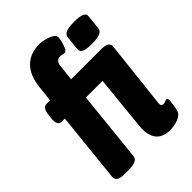

<svg xmlns="http://www.w3.org/2000/svg" viewBox="-225 -856 961 961"><g transform="rotate(-45 255.5 -376.0)"><path d="M83 2Q47 2 36 -8Q25 -18 26 -31L65 -406H43Q12 -406 18 -456L20 -474Q23 -501 31 -512Q39 -523 55 -523H77L87 -610Q95 -682 133.5 -721Q172 -760 239 -760Q259 -760 280 -754Q301 -748 315.5 -738.5Q330 -729 330 -717Q330 -706 325.5 -687.5Q321 -669 313.5 -654Q306 -639 297 -639Q290 -639 284.5 -641Q279 -643 267 -643Q240 -643 236 -609L226 -523H434Q470 -523 481.5 -513.5Q493 -504 491 -490L451 -130Q448 -108 467 -108Q475 -108 481.5 -111.5Q488 -115 492 -115Q498 -115 500 -108.5Q502 -102 499 -84Q497 -70 495 -56.5Q493 -43 489 -32Q483 -14 455.5 -3Q428 8 395 8Q367 8 344 -4Q321 -16 309.5 -44Q298 -72 303 -120L332 -406H214L175 -30Q172 2 111 2ZM426 -574Q387 -574 370.5 -582Q354 -590 355 -606L363 -684Q365 -700 383 -708Q401 -716 441 -716Q479 -716 496 -708Q513 -700 511 -684L503 -606Q500 -574 426 -574Z"/></g></svg>

Font: Asap Condensed
Style: Bold Italic
Weight: 700
Width: 3
Italic angle: -6°
Designer: Pablo Cosgaya
Foundry: Omnibus-Type
Version: Version 3.001; ttfautohint (v1.8.4.7-5d5b)